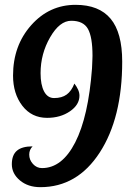

<svg xmlns="http://www.w3.org/2000/svg" viewBox="-20 -770 529 795"><path d="M148 -467Q148 -419 162.5 -391.5Q177 -364 204 -364Q236 -364 256 -378.5Q276 -393 288 -424Q298 -411 303.5 -398.5Q309 -386 309 -374Q309 -336 269.5 -309Q230 -282 175 -282Q111 -282 72.5 -332Q34 -382 34 -457Q34 -581 109 -665.5Q184 -750 293 -750Q390 -750 438 -692.5Q486 -635 486 -515Q486 -282 393 -138.5Q300 5 147 5Q96 5 62.5 -23Q29 -51 29 -90Q29 -128 50 -146Q71 -164 115 -164Q108 -157 104.5 -148.5Q101 -140 101 -130Q101 -108 116.5 -91Q132 -74 154 -74Q237 -74 291.5 -180.5Q346 -287 361 -487Q362 -514 362.5 -523Q363 -532 363 -539Q363 -617 344 -650.5Q325 -684 275 -684Q227 -684 187.5 -615.5Q148 -547 148 -467Z"/></svg>

Font: Galada
Style: Regular
Weight: 400
Designer: Latin by Pablo Impallari, Bengali by Jeremie Hornus, Yoann Minet, and Juan Bruce
Foundry: black foundry
Version: Version 1.261;PS 1.261;hotconv 1.0.86;makeotf.lib2.5.63406